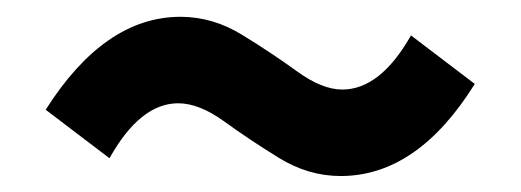

<svg xmlns="http://www.w3.org/2000/svg" viewBox="-20 -491 629 232"><path d="M391.6 -278.3Q352.5 -278.3 316.9 -300.3Q281.2 -322.3 251 -344.2Q220.7 -366.2 195.3 -366.2Q149.4 -366.2 112.3 -299.8L35.2 -358.4Q106.4 -470.7 198.2 -470.7Q237.3 -470.7 272.9 -448.7Q308.6 -426.8 338.9 -404.8Q369.1 -382.8 393.6 -382.8Q439.5 -382.8 476.6 -448.2L553.7 -389.6Q484.4 -278.3 391.6 -278.3Z"/></svg>

Font: Bpmf Zihi Sans Bold
Style: Bold
Weight: 700
Foundry: But Ko
Version: Version 1.320